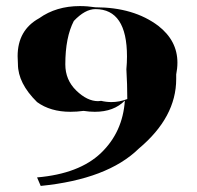

<svg xmlns="http://www.w3.org/2000/svg" viewBox="-20 -670 649 632"><path d="M114 -58 102 -86Q241 -98 312.5 -166.5Q384 -235 391 -339Q355 -302 292 -302Q275 -302 255 -305Q233 -302 212 -302Q146 -302 102 -334Q39 -396 39 -459L38 -485Q38 -571 109 -610Q165 -650 243 -650Q268 -650 294 -646Q420 -646 501 -585Q564 -536 564 -464Q564 -445 560 -425V-410Q560 -284 437 -181Q334 -80 114 -58ZM347 -334Q373 -334 399 -344Q399 -392 396 -442Q398 -464 398 -484Q398 -640 294 -640Q260 -640 223 -601Q195 -547 195 -458Q195 -407 231 -372Q267 -337 303 -337L313 -338Q330 -334 347 -334Z"/></svg>

Font: Xiangcui Kesong Xiangcui Kesong
Style: Regular
Weight: 400
Version: Version 1.501;March 28, 2024;FontCreator 14.0.0.2814 64-bit